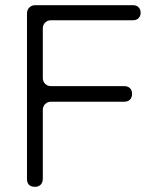

<svg xmlns="http://www.w3.org/2000/svg" viewBox="-20 -720 591 740"><path d="M84 -31V-668Q84 -682 93 -691Q102 -700 116 -700H493Q506 -700 514 -692Q522 -684 522 -671Q522 -658 514 -650Q506 -642 493 -642H177Q163 -642 154 -633Q145 -624 145 -610V-420Q145 -406 154 -397Q163 -388 177 -388H459Q473 -388 481 -380Q489 -372 489 -358Q489 -344 481 -336Q473 -328 459 -328H177Q163 -328 154 -319Q145 -310 145 -296V-31Q145 -17 137 -8.5Q129 0 115 0Q84 0 84 -31Z"/></svg>

Font: Higure Gothic
Style: Regular
Weight: 400
Designer: Yoshimichi Ohira
Foundry: Positype
Version: Version 1.000